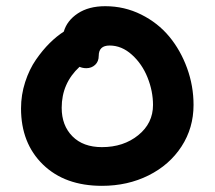

<svg xmlns="http://www.w3.org/2000/svg" viewBox="-20 -646 694 620"><path d="M309.1 -45.9Q189.5 -45.9 118.7 -114.7Q47.9 -183.6 47.9 -295.9Q47.9 -339.8 61.3 -381.1Q74.7 -422.4 96.2 -453.4Q117.7 -484.4 140.4 -506.8Q163.1 -529.3 186 -543.9Q196.3 -579.6 231.4 -602.8Q266.6 -626 319.8 -626Q381.8 -626 435.8 -599.1Q489.7 -572.3 526.4 -528.1Q563 -483.9 584 -426.3Q605 -368.7 605 -307.1Q605 -232.9 566.2 -173.1Q527.3 -113.3 459.7 -79.6Q392.1 -45.9 309.1 -45.9ZM179.2 -297.9Q179.2 -240.7 213.9 -205.8Q248.5 -170.9 309.1 -170.9Q378.9 -170.9 426.5 -209.5Q474.1 -248 474.1 -307.1Q474.1 -351.6 456.5 -395.5Q439 -439.5 406 -469.2Q373 -499 334 -499Q298.8 -499 298.8 -465.8Q298.8 -447.3 287.1 -436.5Q275.4 -425.8 258.8 -425.8Q247.1 -425.8 236.8 -430.2Q179.2 -377 179.2 -297.9Z"/></svg>

Font: Shantell Sans Irregular
Style: Regular
Weight: 600
Designer: Stephen Nixon, Anya Danilova, Shantell Martin
Foundry: Arrow Type
Version: Version 1.006;[9816181b4]